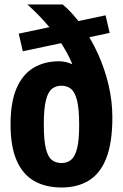

<svg xmlns="http://www.w3.org/2000/svg" viewBox="-20 -828 551 860"><path d="M255.7 11.8Q183.7 11.8 132.5 -17.7Q81.4 -47.3 54.3 -109.7Q27.2 -172.2 27.2 -270.7Q27.2 -370.9 54.5 -433.4Q81.8 -495.8 130.8 -524.7Q179.7 -553.6 244.8 -553.6Q274.4 -553.6 306.9 -539.1Q339.4 -524.6 357.4 -495.2L325.5 -477Q309.5 -537.8 277.6 -595.4Q245.6 -653.1 201.1 -706.5Q156.5 -759.9 102.6 -808H261Q307.2 -768.5 347.5 -711.8Q387.7 -655.1 418.4 -587.8Q449 -520.5 466.2 -447.6Q483.3 -374.7 483.3 -302.6Q483.3 -189.6 456.5 -120.5Q429.7 -51.4 378.7 -19.8Q327.7 11.8 255.7 11.8ZM255.7 -97.7Q280.6 -97.7 298.2 -111.9Q315.8 -126.1 325.2 -162.9Q334.6 -199.7 334.6 -268Q334.6 -340.1 325.1 -378.1Q315.6 -416 297.8 -430.1Q280 -444.1 255.4 -444.1Q230.7 -444.1 212.9 -430.3Q195.1 -416.5 185.7 -379Q176.2 -341.4 176.2 -270.6Q176.2 -199.5 185.5 -162.2Q194.8 -124.9 212.5 -111.3Q230.2 -97.7 255.7 -97.7ZM82.2 -598.4 63.8 -677.3 452.9 -759.4 471.2 -680.6Z"/></svg>

Font: Encode Sans Condensed Thin
Style: Regular
Weight: 100
Width: 3
Designer: Multiple Designers
Foundry: Impallari Type
Version: Version 3.002